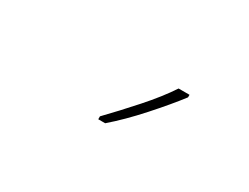

<svg xmlns="http://www.w3.org/2000/svg" viewBox="-32 -914 593 457"><g transform="rotate(30 265.0 -685.5)"><path d="M238 -614Q271 -648 307.5 -689Q344 -730 367 -765H397V-758Q371 -724 332 -680.5Q293 -637 257 -606H238Z"/></g></svg>

Font: Noto Sans Mono Condensed Thin
Style: Regular
Weight: 100
Width: 3
Designer: Monotype Design Team
Foundry: Monotype Imaging Inc.
Version: Version 2.014; ttfautohint (v1.8.4.7-5d5b)